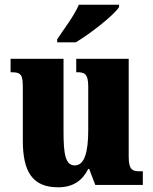

<svg xmlns="http://www.w3.org/2000/svg" viewBox="-20 -786 651 816"><path d="M223 -619V-606H302C364 -643 464 -721 486 -756V-766H315C297 -721 249 -659 223 -619ZM227 10C290 10 330 -18 355 -68H359L385 0H587V-58H576C546 -58 527 -61 527 -119V-536H304V-479H307C338 -479 355 -474 355 -418V-232C355 -140 339 -83 298 -83C258 -83 250 -131 250 -226V-536H25V-479H29C74 -479 77 -464 77 -407V-188C77 -55 119 10 227 10Z"/></svg>

Font: Noto Serif Ethiopic Condensed Black
Style: Regular
Weight: 900
Width: 3
Designer: Monotype Design Team
Foundry: Monotype Imaging Inc.
Version: Version 2.102